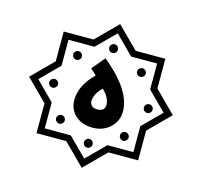

<svg xmlns="http://www.w3.org/2000/svg" viewBox="-156 -1064 1612 1533"><g transform="rotate(15 650.0 -298.0)"><path d="M649.9 -725.1Q635.3 -725.1 624.5 -714.4Q613.8 -703.6 613.8 -689Q613.8 -674.3 624.5 -663.6Q635.3 -652.8 649.9 -652.8Q664.6 -652.8 675 -663.6Q685.5 -674.3 685.5 -689Q685.5 -703.6 675 -714.4Q664.6 -725.1 649.9 -725.1ZM649.9 57.1Q635.3 57.1 624.8 67.9Q614.3 78.6 614.3 93.3Q614.3 107.9 624.8 118.7Q635.3 129.4 649.9 129.4Q664.6 129.4 675.3 118.7Q686 107.9 686 93.3Q686 78.6 675.3 67.9Q664.6 57.1 649.9 57.1ZM258.8 -333.5Q244.1 -333.5 233.4 -323Q222.7 -312.5 222.7 -297.9Q222.7 -283.2 233.4 -272.5Q244.1 -261.7 258.8 -261.7Q273.4 -261.7 284.2 -272.5Q294.9 -283.2 294.9 -297.9Q294.9 -312.5 284.2 -323Q273.4 -333.5 258.8 -333.5ZM1041 -334Q1026.4 -334 1015.6 -323.2Q1004.9 -312.5 1004.9 -297.9Q1004.9 -283.2 1015.6 -272.7Q1026.4 -262.2 1041 -262.2Q1055.7 -262.2 1066.4 -272.7Q1077.1 -283.2 1077.1 -297.9Q1077.1 -312.5 1066.4 -323.2Q1055.7 -334 1041 -334ZM385.7 -597.7Q371.6 -597.7 360.8 -586.7Q350.1 -575.7 350.1 -561.5Q350.1 -547.4 360.8 -536.6Q371.6 -525.9 385.7 -525.9Q399.9 -525.9 410.9 -536.6Q421.9 -547.4 421.9 -561.5Q421.9 -575.7 410.9 -586.7Q399.9 -597.7 385.7 -597.7ZM914.1 -69.8Q899.9 -69.8 888.9 -59.1Q877.9 -48.3 877.9 -34.2Q877.9 -20 888.9 -9Q899.9 2 914.1 2Q928.2 2 939 -9Q949.7 -20 949.7 -34.2Q949.7 -48.3 939 -59.1Q928.2 -69.8 914.1 -69.8ZM386.2 -69.8Q372.1 -69.8 361.1 -58.8Q350.1 -47.9 350.1 -33.7Q350.1 -19.5 361.1 -8.8Q372.1 2 386.2 2Q400.4 2 411.1 -8.8Q421.9 -19.5 421.9 -33.7Q421.9 -47.9 411.1 -58.8Q400.4 -69.8 386.2 -69.8ZM913.6 -597.7Q899.4 -597.7 888.7 -586.9Q877.9 -576.2 877.9 -562Q877.9 -547.9 888.7 -536.9Q899.4 -525.9 913.6 -525.9Q927.7 -525.9 938.7 -536.9Q949.7 -547.9 949.7 -562Q949.7 -576.2 938.7 -586.9Q927.7 -597.7 913.6 -597.7ZM650.4 -815.4 801.8 -664.1H1016.1V-449.7L1168 -297.9L1016.1 -146V68.4H801.8L650.4 219.7L498.5 68.4H283.7V-146L132.3 -297.9L283.7 -449.7V-664.1H498.5ZM649.9 -891.6 476.1 -717.8H229.9V-471.6L56.2 -297.9L229.9 -124.1V122.1H476.1L649.9 295.9L824.2 122.1H1069.9V-123.6L1244.1 -297.9L1069.9 -472.1V-717.8H824.2ZM649.3 -186.5Q618.2 -186.5 602.5 -201.4Q586.9 -216.3 586.9 -239.7Q586.9 -264.6 601.8 -296.1Q616.7 -327.6 649.4 -357.4Q682.6 -327.1 697 -296.1Q711.4 -265.1 711.4 -239.6Q711.4 -215.8 695.9 -201.2Q680.3 -186.5 649.3 -186.5ZM649.4 -35.6Q708 -35.6 753.9 -60.5Q799.8 -85.4 825.9 -127.7Q852.1 -169.9 852.1 -221.2Q852.1 -276.9 830.3 -329.6Q808.6 -382.3 772.5 -430.7Q736.3 -479 693.1 -521.2Q649.9 -563.5 607.4 -597.7L517.6 -490.2Q531.2 -478.5 543.9 -467Q556.6 -455.6 567.4 -445.3Q530.3 -408.7 504.6 -370.6Q479 -332.5 465.8 -292.2Q452.6 -252 452.6 -208.5Q452.6 -161.6 476.3 -122.3Q500 -83 543.9 -59.3Q587.9 -35.6 649.4 -35.6Z"/></g></svg>

Font: Estedad-FD-VF Thin
Style: Regular
Weight: 100
Designer: Amin Abedi
Version: Version 5.0